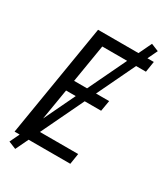

<svg xmlns="http://www.w3.org/2000/svg" viewBox="-219 -911 940 1086"><g transform="rotate(30 250.5 -368.0)"><path d="M16 0 137 -735H501L490 -665H205L164 -417H393L381 -347H152L106 -70H391L380 0ZM68 83 19 63 441 -819 490 -799Z"/></g></svg>

Font: Iosevka Term Curly
Style: Italic
Weight: 400
Italic angle: -9°
Designer: Belleve Invis
Foundry: Belleve Invis
Version: Version 32.3.0